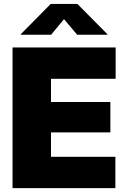

<svg xmlns="http://www.w3.org/2000/svg" viewBox="-20 -973 657 993"><path d="M44.9 0V-727.5H578.1V-565.4H243.7V-445.3H550.8V-288.1H243.7V-162.1H576.7V0ZM244.6 -793.5H87.4V-795.9L242.2 -952.6H380.4L535.6 -795.9V-793.5H378.9L311 -874Z"/></svg>

Font: Inter 18pt Black
Style: Regular
Weight: 900
Designer: Rasmus Andersson
Foundry: rsms
Version: Version 4.001;git-66647c0bb